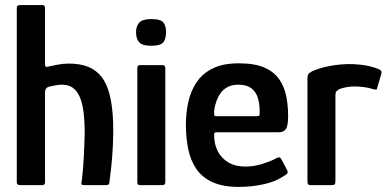

<svg xmlns="http://www.w3.org/2000/svg" viewBox="-20 -728 1520 755"><path d="M46 -11Q46 -182 46 -354Q46 -526 46 -697Q46 -708 59 -708Q80 -708 102.5 -708Q125 -708 146 -708Q157 -708 157 -697Q157 -642 157 -586Q157 -530 157 -475Q157 -467 160.5 -465.5Q164 -464 169 -466Q182 -469 205.5 -473.5Q229 -478 251 -478Q294 -478 326 -465.5Q358 -453 379.5 -425.5Q401 -398 412 -352.5Q423 -307 425 -243Q426 -202 424 -159Q422 -116 418 -77Q414 -38 410 -9Q409 -3 405 -1.5Q401 0 394 0Q375 0 355 0Q335 0 316 0Q302 0 300.5 -3Q299 -6 302 -21Q307 -62 309.5 -109.5Q312 -157 313 -203Q313 -251 308.5 -287Q304 -323 293.5 -347Q283 -371 266 -383Q249 -395 224 -395Q212 -395 198 -392.5Q184 -390 172 -387Q165 -385 161 -379.5Q157 -374 157 -364V-11Q157 0 146 0H59Q46 0 46 -11Z M633 -602Q633 -575 622 -561.5Q611 -548 575 -548Q540 -548 527.5 -561.5Q515 -575 515 -602Q515 -625 527.5 -639Q540 -653 575 -653Q613 -653 623 -639Q633 -625 633 -602ZM630 -11Q630 0 618 0H531Q520 0 520 -11V-461Q520 -472 531 -472H618Q630 -472 630 -461Z M711 -237Q711 -284 720.5 -327Q730 -370 753 -404.5Q776 -439 816.5 -459Q857 -479 919 -479Q984 -479 1022.5 -461Q1061 -443 1080.5 -412.5Q1100 -382 1106.5 -345.5Q1113 -309 1113 -273Q1113 -232 1104 -220Q1095 -208 1077 -208H832Q827 -208 824.5 -206Q822 -204 822 -196Q822 -161 836.5 -133Q851 -105 878.5 -89Q906 -73 945 -73Q978 -73 1010 -83Q1042 -93 1059 -102Q1070 -108 1076 -109.5Q1082 -111 1089 -97L1108 -61Q1113 -51 1110.5 -47Q1108 -43 1098 -37Q1065 -14 1017 -3.5Q969 7 920 7Q856 7 815 -12Q774 -31 751.5 -64.5Q729 -98 720 -142.5Q711 -187 711 -237ZM1001 -291Q1001 -321 993.5 -344.5Q986 -368 967.5 -381.5Q949 -395 917 -395Q892 -395 874.5 -385.5Q857 -376 846.5 -360.5Q836 -345 830 -327Q824 -309 822 -292Q822 -278 823 -274.5Q824 -271 832 -271H988Q997 -271 999.5 -274Q1002 -277 1001 -291Z M1351 -476Q1422 -476 1469 -456Q1477 -452 1479 -449Q1481 -446 1480 -440L1464 -385Q1463 -377 1460 -376Q1457 -375 1449 -377Q1432 -383 1411 -385.5Q1390 -388 1376 -388Q1360 -388 1347.5 -386Q1335 -384 1326.5 -381.5Q1318 -379 1313 -377Q1309 -374 1304 -370Q1299 -366 1299 -352V-18Q1299 -6 1296 -3Q1293 0 1284 0H1200Q1196 0 1192.5 -2.5Q1189 -5 1189 -15V-418Q1189 -433 1193 -437.5Q1197 -442 1206 -447Q1236 -461 1277 -468.5Q1318 -476 1351 -476Z"/></svg>

Font: Glory Thin SemiBold
Style: Regular
Weight: 600
Version: Version 1.011